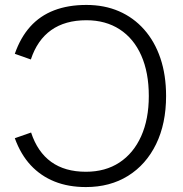

<svg xmlns="http://www.w3.org/2000/svg" viewBox="-20 -741 743 778"><path d="M328 17Q257 17 201 -5.5Q145 -28 104.5 -71.5Q64 -115 40 -181L106 -204Q132 -125 187.5 -85Q243 -45 328 -45Q407 -45 464 -82.5Q521 -120 552 -189Q583 -258 583 -352Q583 -447 552.5 -516Q522 -585 465 -622Q408 -659 330 -659Q244 -659 187.5 -619Q131 -579 105 -500L40 -523Q63 -589 102.5 -633Q142 -677 199 -699Q256 -721 330 -721Q403 -721 462 -695.5Q521 -670 564 -621.5Q607 -573 630 -505Q653 -437 653 -352Q653 -240 612.5 -157Q572 -74 499 -28.5Q426 17 328 17Z"/></svg>

Font: TikTok Sans 24pt Light
Style: Regular
Weight: 300
Version: Version 4.000